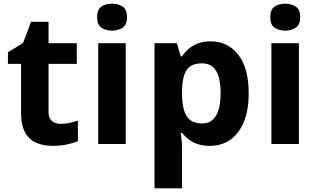

<svg xmlns="http://www.w3.org/2000/svg" viewBox="-20 -780 1717 1040"><path d="M308 -109Q333 -109 356 -114Q379 -119 402 -126V-15Q378 -5 342.5 2.5Q307 10 265 10Q216 10 177.5 -6Q139 -22 116.5 -61.5Q94 -101 94 -171V-434H23V-497L105 -547L148 -662H243V-546H396V-434H243V-171Q243 -140 261 -124.5Q279 -109 308 -109Z M661 -546V0H512V-546ZM587 -760Q620 -760 644 -744.5Q668 -729 668 -686.8Q668 -646 644 -630Q620 -614 587 -614Q552.7 -614 529.4 -630Q506 -646 506 -686.8Q506 -729 529.4 -744.5Q552.7 -760 587 -760Z M1121 -556Q1213 -556 1270 -484.5Q1327 -413 1327 -274Q1327 -181 1300 -117.5Q1273 -54 1226 -22Q1179 10 1117 10Q1078 10 1049.5 0Q1021 -10 1001 -26Q981 -42 966 -60H958Q962 -41 964 -20.5Q966 0 966 20V240H817V-546H938L959 -475H966Q981 -497 1002 -515.5Q1023 -534 1052.5 -545Q1082 -556 1121 -556ZM1073 -437Q1034 -437 1011 -421Q988 -405 977.5 -372.5Q967 -340 966 -291V-275Q966 -222 976 -185.5Q986 -149 1010 -130Q1034 -111 1075 -111Q1109 -111 1131 -130Q1153 -149 1164 -186Q1175 -223 1175 -276Q1175 -356 1150.5 -396.5Q1126 -437 1073 -437Z M1599 -546V0H1450V-546ZM1525 -760Q1558 -760 1582 -744.5Q1606 -729 1606 -686.8Q1606 -646 1582 -630Q1558 -614 1525 -614Q1490.7 -614 1467.4 -630Q1444 -646 1444 -686.8Q1444 -729 1467.4 -744.5Q1490.7 -760 1525 -760Z"/></svg>

Font: Noto Sans Malayalam
Style: Regular
Weight: 400
Designer: Jelle Bosma - Monotype Design Team
Foundry: Monotype Imaging Inc.
Version: Version 2.103